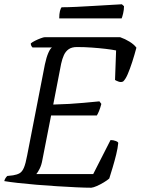

<svg xmlns="http://www.w3.org/2000/svg" viewBox="-28 -878 658 898"><path d="M399 0Q371 0 329 -2Q287 -4 238.5 -7Q190 -10 142 -14Q94 -18 54.5 -22.5Q15 -27 -8 -31Q-6 -39 -2.5 -44.5Q1 -50 6 -55L33 -58Q52 -61 64 -68Q76 -75 84 -94Q92 -113 99 -151L182 -577Q189 -610 198 -630.5Q207 -651 215 -656H124Q122 -658 119 -662.5Q116 -667 116 -675Q123 -681 136 -687.5Q149 -694 162.5 -699Q176 -704 181 -704H534Q557 -696 578 -683Q599 -670 610 -655Q601 -621 590.5 -588.5Q580 -556 569.5 -531.5Q559 -507 548 -497Q538 -492 526 -496.5Q514 -501 510 -504L515 -642Q496 -646 466 -649.5Q436 -653 401.5 -655.5Q367 -658 332 -658Q308 -658 293.5 -648Q279 -638 271 -620.5Q263 -603 258 -580L221 -389Q263 -390 296 -392Q329 -394 362.5 -397Q396 -400 437 -404L446 -392Q441 -373 435.5 -359.5Q430 -346 425 -338H211L170 -129Q166 -106 157.5 -89Q149 -72 142 -64H408L489 -223Q502 -223 513.5 -218.5Q525 -214 525 -209Q523 -186 515.5 -155.5Q508 -125 499 -95Q490 -65 483 -43Q474 -35 457.5 -25Q441 -15 425 -8Q409 -1 399 0ZM249 -792Q249 -813 252.5 -826.5Q256 -840 260 -844Q290 -844 330.5 -846Q371 -848 413 -850.5Q455 -853 489.5 -855Q524 -857 542 -858L552 -849Q552 -832 548 -815.5Q544 -799 541 -792Z"/></svg>

Font: Texturina 12pt Light
Style: Italic
Weight: 300
Italic angle: -11°
Designer: Guillermo Torres Carreño
Foundry: Omnibus-Type
Version: Version 1.002